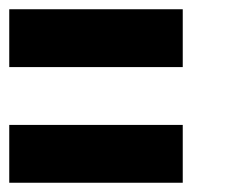

<svg xmlns="http://www.w3.org/2000/svg" viewBox="-20 -520 540 415"><path d="M0 -375V-500H375V-375ZM0 -125V-250H375V-125Z"/></svg>

Font: Tiny5
Style: Regular
Weight: 400
Designer: Stefan Schmidt
Foundry: Made with Bits'n'Picas by Kreative Software
Version: Version 1.002; ttfautohint (v1.8.4.7-5d5b)